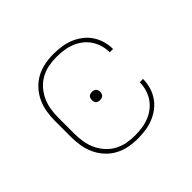

<svg xmlns="http://www.w3.org/2000/svg" viewBox="-130 -690 860 860"><g transform="rotate(-45 300.0 -260.0)"><path d="M298 8Q269 8 241 2.5Q213 -3 188 -16.5Q163 -30 143.5 -51.5Q124 -73 112 -99Q100 -125 95.5 -153.5Q91 -182 91 -210V-310Q91 -338 95.5 -366.5Q100 -395 112 -421Q124 -447 143.5 -468.5Q163 -490 188 -503.5Q213 -517 241 -522.5Q269 -528 298 -528Q323 -528 348 -524.5Q373 -521 396.5 -511.5Q420 -502 440.5 -486.5Q461 -471 475 -450Q489 -429 496 -404.5Q503 -380 503 -355H482Q482 -378 475.5 -400Q469 -422 456.5 -440.5Q444 -459 425.5 -473Q407 -487 386 -495Q365 -503 342.5 -506Q320 -509 298 -509Q272 -509 246.5 -504Q221 -499 198.5 -486.5Q176 -474 158.5 -454Q141 -434 130.5 -410.5Q120 -387 116 -361.5Q112 -336 112 -310V-210Q112 -184 116 -158.5Q120 -133 130.5 -109.5Q141 -86 158.5 -66Q176 -46 198.5 -33.5Q221 -21 246.5 -16Q272 -11 298 -11Q320 -11 342.5 -14Q365 -17 386 -25Q407 -33 425.5 -47Q444 -61 456.5 -79.5Q469 -98 475.5 -120Q482 -142 482 -165H503Q503 -140 496 -115.5Q489 -91 475 -70Q461 -49 440.5 -33.5Q420 -18 396.5 -8.5Q373 1 348 4.5Q323 8 298 8ZM300 -234Q295 -234 289.5 -235.5Q284 -237 280.5 -240.5Q277 -244 275.5 -249.5Q274 -255 274 -260Q274 -265 275.5 -270.5Q277 -276 280.5 -279.5Q284 -283 289.5 -284.5Q295 -286 300 -286Q305 -286 310.5 -284.5Q316 -283 319.5 -279.5Q323 -276 325 -270.5Q327 -265 327 -260Q327 -255 325 -249.5Q323 -244 319.5 -240.5Q316 -237 310.5 -235.5Q305 -234 300 -234Z"/></g></svg>

Font: Iosevka Aile Thin
Style: Regular
Weight: 100
Designer: Belleve Invis
Foundry: Belleve Invis
Version: Version 31.1.0; ttfautohint (v1.8.4)